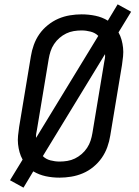

<svg xmlns="http://www.w3.org/2000/svg" viewBox="-20 -809 640 883"><path d="M88 54 26 20 84 -75Q75 -91 70 -109Q65 -127 63 -146Q61 -165 63 -185Q65 -205 68 -225L122 -550Q126 -576 135.5 -602.5Q145 -629 161 -652Q177 -675 200 -693.5Q223 -712 248.5 -723Q274 -734 301.5 -738.5Q329 -743 355 -743Q388 -743 419 -736.5Q450 -730 476 -714L521 -789L583 -755L525 -660Q534 -644 539 -626Q544 -608 546 -589Q548 -570 546 -550Q544 -530 541 -510L487 -185Q483 -159 473.5 -132.5Q464 -106 448 -83Q432 -60 409.5 -41.5Q387 -23 361 -12Q335 -1 307.5 3.5Q280 8 254 8Q221 8 190.5 1.5Q160 -5 133 -21ZM146 -175 432 -644Q418 -658 397 -663.5Q376 -669 355 -669Q337 -669 319 -666Q301 -663 284.5 -655Q268 -647 253.5 -634.5Q239 -622 228.5 -606Q218 -590 212.5 -573Q207 -556 204 -538L150 -213Q148 -203 146.5 -194Q145 -185 146 -175ZM254 -66Q272 -66 290 -69Q308 -72 324.5 -80Q341 -88 355.5 -100.5Q370 -113 380.5 -129Q391 -145 396.5 -162Q402 -179 405 -197L459 -522Q461 -532 462.5 -541Q464 -550 463 -560L177 -91Q191 -77 212 -71.5Q233 -66 254 -66Z"/></svg>

Font: Iosevka HT Extended
Style: Italic
Weight: 400
Width: 7
Italic angle: -9°
Monospace: yes
Designer: Belleve Invis
Foundry: Belleve Invis
Version: Version 32.3.0; ttfautohint (v1.8.4)